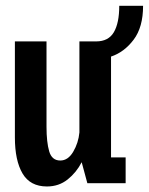

<svg xmlns="http://www.w3.org/2000/svg" viewBox="-20 -646 524 677"><path d="M145.5 11.5Q86.5 11.5 59.5 -34.2Q32.5 -80 32.5 -161.5V-500H144V-199Q144 -144.5 153.5 -112.2Q163 -80 192.5 -80Q220 -80 238.2 -111Q256.5 -142 260 -179V-500H319Q362.5 -500 381.5 -532.5Q400.5 -565 400.5 -625.5H484.5Q484.5 -550 451.2 -506Q418 -462 371.5 -446.5V-91H423V0H288L268 -74Q249.5 -38 218.5 -13.2Q187.5 11.5 145.5 11.5Z"/></svg>

Font: Trispace Condensed Medium
Style: Regular
Weight: 500
Width: 3
Designer: Tyler Finck
Foundry: Etcetera Type Company
Version: Version 1.210; ttfautohint (v1.8.3)